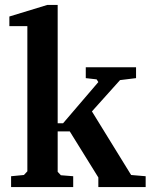

<svg xmlns="http://www.w3.org/2000/svg" viewBox="-20 -759 611 779"><path d="M18 -653V-692L172 -739H214V-259H236L379 -426L372 -437L328 -442V-486H532V-442L467 -434L353 -307L512 -49L571 -44V0H379V-39L263 -226H214V-62L227 -48L277 -44V0H25V-44L77 -49L91 -64V-653Z"/></svg>

Font: Khartiya
Style: Bold
Weight: 700
Version: Version 1.0.2